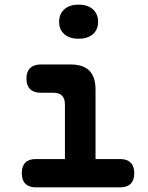

<svg xmlns="http://www.w3.org/2000/svg" viewBox="-20 -808 640 828"><path d="M499 -122Q528 -122 543.5 -106.5Q559 -91 559 -61Q559 -31 543.5 -15.5Q528 0 498 0H135Q105 0 89.5 -15.5Q74 -31 74 -61Q74 -91 89 -106.5Q104 -122 134 -122H260V-357Q260 -383 247.5 -395.5Q235 -408 210 -408H157Q126 -408 110 -423.5Q94 -439 94 -469Q94 -499 110 -514.5Q126 -530 157 -530H284Q339 -530 365.5 -503Q392 -476 392 -422V-122ZM319 -641Q280 -641 257.5 -660.5Q235 -680 235 -714Q235 -748 257.5 -768Q280 -788 319 -788Q358 -788 380.5 -768Q403 -748 403 -714Q403 -680 380.5 -660.5Q358 -641 319 -641Z"/></svg>

Font: Maple Mono NL
Style: Bold
Weight: 700
Monospace: yes
Designer: subframe7536
Version: Version 7.000